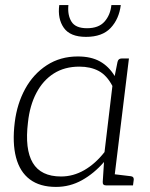

<svg xmlns="http://www.w3.org/2000/svg" viewBox="-20 -729 591 755"><path d="M200 6Q137 6 97.5 -23.5Q58 -53 43 -110Q28 -167 38 -248Q47 -321 79 -379.5Q111 -438 164 -472.5Q217 -507 286 -507Q338 -507 373 -487.5Q408 -468 431 -430L442 -485Q445 -499 458 -499H487L426 0H397Q383 0 384 -14L389 -92Q350 -47 302.5 -20.5Q255 6 200 6ZM220 -35Q268 -35 311.5 -60Q355 -85 391 -131L422 -391Q400 -433 368 -450Q336 -467 292 -467Q234 -467 191.5 -440Q149 -413 123 -363.5Q97 -314 90 -248Q77 -142 109 -88.5Q141 -35 220 -35ZM409 0 420 -45 495 -36Q501 -35 503.5 -32Q506 -29 506 -23L503 0ZM318 -584Q256 -584 231 -619.5Q206 -655 213 -709H249Q245 -670 261 -644Q277 -618 322 -618Q368 -618 391 -644Q414 -670 418 -709H455Q448 -654 415 -619Q382 -584 318 -584Z"/></svg>

Font: Aleo Light
Style: Italic
Weight: 300
Italic angle: -7°
Designer: Alessio Laiso
Foundry: Alessio Laiso
Version: Version 2.001;gftools[0.9.29]